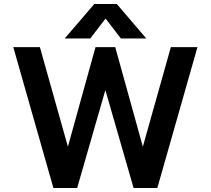

<svg xmlns="http://www.w3.org/2000/svg" viewBox="-20 -933 1046 953"><path d="M448 -913H560L706 -742H580L504 -841L428 -742H301ZM46 -699H178L317 -205L454 -699H552L689 -205L828 -699H960L761 0H643L503 -486L363 0H245Z"/></svg>

Font: Prompt Medium
Style: Regular
Weight: 500
Designer: Katatrad Team
Foundry: CadsonDemak
Version: Version 1.001